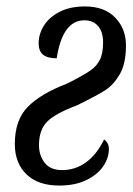

<svg xmlns="http://www.w3.org/2000/svg" viewBox="-20 -566 412 596"><path d="M26 -119Q26 -193 66 -234Q106 -275 187 -306L207 -316Q245 -336 262.5 -348.5Q280 -361 290 -380.5Q300 -400 300 -434Q300 -467 284.5 -485Q269 -503 242 -503Q174 -503 156 -385Q128 -385 114 -396Q100 -407 100 -432Q100 -460 116 -486Q132 -512 164.5 -529Q197 -546 244 -546Q304 -546 337.5 -511.5Q371 -477 371 -425Q371 -368 351.5 -335Q332 -302 306 -285.5Q280 -269 219 -239Q152 -214 126.5 -188.5Q101 -163 101 -115Q101 -84 118.5 -61Q136 -38 173 -38Q214 -38 247.5 -62.5Q281 -87 303 -133Q318 -123 318 -103Q318 -76 300.5 -50Q283 -24 248 -7Q213 10 164 10Q98 10 62 -25Q26 -60 26 -119Z"/></svg>

Font: Noto Serif Cond
Style: Italic
Weight: 400
Width: 3
Italic angle: -12°
Designer: Monotype Design Team
Foundry: Monotype Imaging Inc.
Version: Version 1.001